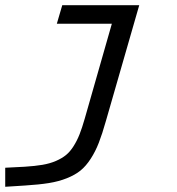

<svg xmlns="http://www.w3.org/2000/svg" viewBox="-51 -485 685 743"><path d="M358.9 -17.1Q344.7 33.2 331.5 67.1Q318.4 101.1 300 129.4Q281.7 157.7 260.7 174.8Q239.7 191.9 208 204.6Q176.3 217.3 138.2 223.4Q100.1 229.5 45.9 232.9L-30.8 237.8V164.1L44.9 160.2Q84.5 157.7 113.3 152.8Q142.1 147.9 165.3 137.9Q188.5 127.9 204.3 115Q220.2 102.1 233.6 80.8Q247.1 59.6 256.8 34.9Q266.6 10.3 276.9 -25.9L381.8 -393.1H168.9L189.9 -464.8H487.8Z"/></svg>

Font: IntelOne Mono
Style: Italic
Weight: 400
Italic angle: -16°
Designer: Fred Shallcrass
Foundry: Frere-Jones Type LLC
Version: Version 1.200;hotconv 1.1.0;makeotfexe 2.6.0;FJTRelease1.2